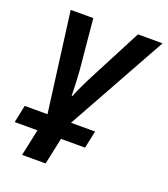

<svg xmlns="http://www.w3.org/2000/svg" viewBox="-166 -642 857 982"><g transform="rotate(20 262.5 -151.0)"><path d="M69 240H197L228 95H359L379 0H248L549 -542H415L269 -261C250 -225 224 -172 208 -131H204C203 -175 201 -230 198 -265L172 -542H49L120 0H-4L-24 95H100Z"/></g></svg>

Font: Noto Sans SemiBold
Style: Italic
Weight: 600
Italic angle: -12°
Designer: Monotype Design Team
Foundry: Monotype Imaging Inc.
Version: Version 2.013